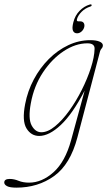

<svg xmlns="http://www.w3.org/2000/svg" viewBox="-100 -617 493 882"><path d="M255.5 14.5Q223 138 148.8 191.5Q74.5 245 -24.5 245Q-55 245 -67.8 238Q-80.5 231 -80.5 221.5Q-80.5 205 -55.5 205Q-35.5 205 -14.8 213.5Q6 222 33.5 222Q92.5 222 146 174Q199.5 126 226.5 27.5L289 -201Q233 -93 179.2 -42.8Q125.5 7.5 80 7.5Q43 7.5 21.8 -27Q0.5 -61.5 15.5 -139Q27 -199 55.2 -252Q83.5 -305 124.2 -345.8Q165 -386.5 213.8 -409.5Q262.5 -432.5 315 -432.5Q341.5 -432.5 357 -426Q372.5 -419.5 372.5 -408.5Q372.5 -400.5 367 -394.5Q361.5 -388.5 359.5 -381ZM41.5 -142Q28.5 -71.5 45.5 -40.5Q62.5 -9.5 90 -9.5Q119.5 -9.5 152.8 -36.8Q186 -64 217.8 -108Q249.5 -152 275.5 -203.8Q301.5 -255.5 317.5 -305.2Q333.5 -355 334.5 -392.5Q335.5 -418 301.5 -418Q247 -418 192.8 -382.2Q138.5 -346.5 97.2 -284.2Q56 -222 41.5 -142ZM267.5 -519Q280 -519 284.8 -511.2Q289.5 -503.5 287 -492.5Q283.5 -480 274.2 -472Q265 -464 254 -464Q240.5 -464 235.2 -476Q230 -488 237 -515Q245 -546.5 265.8 -567.5Q286.5 -588.5 312 -596Q320 -598.5 321 -594Q321.5 -589 315 -587Q291.5 -579.5 275 -563Q258.5 -546.5 253.5 -529Q251 -519 259.5 -519Z"/></svg>

Font: Fraunces 144pt Soft Thin
Style: Italic
Weight: 100
Italic angle: -16°
Version: Version 1.000;[0bf87f6ff]